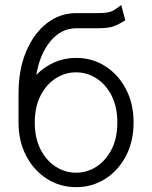

<svg xmlns="http://www.w3.org/2000/svg" viewBox="-20 -751 618 779"><path d="M288.6 -516.1Q354.5 -516.1 407.5 -482.2Q460.4 -448.2 491.2 -389.2Q522 -330.1 522 -253.9Q522 -177.7 491.2 -118.7Q460.4 -59.6 407.5 -25.6Q354.5 8.3 288.6 8.3Q223.1 8.3 170.2 -25.6Q117.2 -59.6 86.2 -118.7Q55.2 -177.7 55.2 -253.9V-371.1Q55.2 -468.8 86.2 -542.2Q117.2 -615.7 170.2 -656.7Q223.1 -697.8 288.6 -697.8H372.1Q397.5 -697.8 413.1 -700Q428.7 -702.1 441.4 -709.2Q454.1 -716.3 471.7 -731L488.3 -668.9Q464.8 -653.3 442.6 -644.8Q420.4 -636.2 372.6 -636.2Q344.7 -636.2 333.7 -636.2Q322.8 -636.2 314.9 -636.2Q307.1 -636.2 288.6 -636.2Q228.5 -636.2 185.1 -584.2Q141.6 -532.2 127.4 -447.3Q158.7 -479.5 200 -497.8Q241.2 -516.1 288.6 -516.1ZM288.6 -457.5Q244.1 -457.5 205.8 -432.9Q167.5 -408.2 144.3 -362.5Q121.1 -316.9 121.1 -253.9Q121.1 -190.9 144.3 -145.3Q167.5 -99.6 205.8 -75Q244.1 -50.3 288.6 -50.3Q333.5 -50.3 371.6 -75Q409.7 -99.6 432.9 -145.3Q456.1 -190.9 456.1 -253.9Q456.1 -316.9 432.9 -362.5Q409.7 -408.2 371.6 -432.9Q333.5 -457.5 288.6 -457.5Z"/></svg>

Font: Giphurs Light
Style: Regular
Weight: 300
Version: Version 0.920; ttfautohint (v1.8.4.7-5d5b)